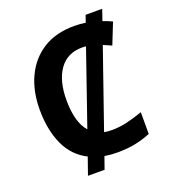

<svg xmlns="http://www.w3.org/2000/svg" viewBox="-149 -869 935 1054"><g transform="rotate(-20 318.5 -342.5)"><path d="M570 -760 548 -696Q575 -687 602 -674L553 -551Q541 -557 529 -562Q517 -567 505 -572L348 -120Q369 -116 393 -116Q437 -116 480.5 -126Q524 -136 575 -154V-27Q528 -8 482 1Q436 10 379 10Q340 10 305 4L280 75H183L218 -25Q136 -66 97 -152.5Q58 -239 58 -356Q58 -464 97 -547Q136 -630 210.5 -677Q285 -724 393 -724Q425 -724 459 -719L473 -760ZM393 -598Q306 -598 260 -533Q214 -468 214 -355Q214 -292 227 -244Q240 -196 267 -166L416 -597Q404 -598 393 -598Z"/></g></svg>

Font: RS Noto Sans
Style: Bold
Weight: 700
Designer: Monotype Design Team
Foundry: Monotype Imaging Inc.
Version: Version 3.10